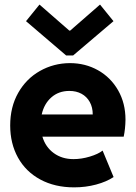

<svg xmlns="http://www.w3.org/2000/svg" viewBox="-20 -808 592 836"><path d="M24.4 -261.7Q24.4 -342.3 59.3 -403.8Q94.2 -465.3 153.8 -499Q213.4 -532.7 284.2 -533.2Q351.6 -533.2 407 -502Q462.4 -470.7 494.4 -414.6Q526.4 -358.4 526.4 -287.1Q525.9 -247.6 518.6 -212.9H164.6Q178.2 -167.5 214.1 -141.4Q250 -115.2 299.8 -115.2Q335 -115.2 371.3 -126.2Q407.7 -137.2 426.8 -152.3L474.6 -37.1Q443.8 -16.6 398.4 -4.4Q353 7.8 302.7 7.8Q218.8 7.8 155.5 -26.4Q92.3 -60.5 58.3 -121.8Q24.4 -183.1 24.4 -261.7ZM383.8 -309.6Q383.8 -340.8 370.8 -364Q357.9 -387.2 335 -399.7Q312 -412.1 282.2 -412.1Q235.4 -412.1 203.6 -384Q171.9 -356 161.6 -309.6ZM281.7 -674.8H285.6L415.5 -788.1L474.1 -715.8L298.3 -566.4H268.1L93.3 -715.8L151.9 -788.1Z"/></svg>

Font: Reddit Sans Strawberry ExBold
Style: Regular
Weight: 800
Designer: Stephen Hutchings
Foundry: Reddit
Version: Version 1.013